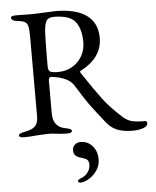

<svg xmlns="http://www.w3.org/2000/svg" viewBox="-61 -708 840 1034"><g transform="rotate(-5 359.0 -191.0)"><path d="M24 0ZM499 -33Q453 -90 423 -130.5Q393 -171 347 -246Q332 -271 304 -285Q271 -301 225 -306H223Q210 -306 210 -286V-110Q210 -36 277 -24Q294 -21 302 -17Q310 -13 310 -6Q310 5 281 5Q249 5 223 1Q205 -2 183 -2Q165 -2 146.5 -0.5Q128 1 120 1Q80 5 53 5Q24 5 24 -6Q24 -13 32 -17Q40 -21 57 -24Q96 -31 113 -47.5Q130 -64 130 -100V-526Q130 -568 126.5 -585.5Q123 -603 110.5 -611Q98 -619 69 -622Q53 -623 44.5 -629Q36 -635 36 -642Q36 -653 65 -653Q108 -653 121 -652H163Q178 -652 208 -654Q262 -657 278 -657Q388 -657 445.5 -615.5Q503 -574 503 -493Q503 -385 385 -325Q382 -324 382 -320Q382 -317 385 -312Q448 -217 486.5 -166Q525 -115 588 -58Q612 -37 637 -31Q662 -25 703 -25Q718 -25 718 -14Q718 5 691.5 13Q665 21 637 21Q591 21 557.5 9Q524 -3 499 -33ZM413 -477Q413 -548 383 -587.5Q353 -627 266 -627Q235 -627 224.5 -607.5Q214 -588 212 -534Q210 -466 210 -364Q210 -341 222 -335Q234 -329 263 -329Q307 -329 341.5 -349.5Q376 -370 394.5 -404Q413 -438 413 -477ZM319 266Q319 258 333 253Q359 244 373.5 224.5Q388 205 388 183Q388 163 378 155Q368 147 345 141Q326 136 316.5 126Q307 116 307 97Q307 80 319.5 68.5Q332 57 352 57Q389 57 414.5 85.5Q440 114 440 158Q440 192 421 219Q402 246 376.5 260.5Q351 275 332 275Q326 275 322.5 272.5Q319 270 319 266Z"/></g></svg>

Font: EB Garamond
Style: Regular
Weight: 400
Designer: Georg Duffner and Octavio Pardo
Foundry: Georg Duffner
Version: Version 1.000; ttfautohint (v1.6)